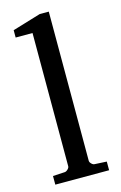

<svg xmlns="http://www.w3.org/2000/svg" viewBox="-115 -787 527 838"><g transform="rotate(-15 148.5 -368.5)"><path d="M26.9 0V-39.1L80.1 -42Q86.9 -42 94.5 -49.1Q102.1 -56.2 102.1 -63V-665H25.9V-698.2L153.8 -736.8H194.8V-63Q194.8 -56.2 201.9 -49.1Q209 -42 215.8 -42L270 -39.1V0Z"/></g></svg>

Font: BabelStone Ogham
Style: Regular
Weight: 400
Designer: Andrew West
Foundry: BabelStone
Version: Version 2.02 March 14, 2022